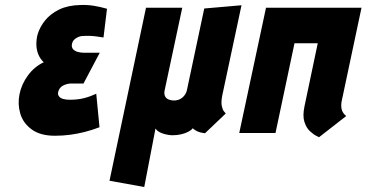

<svg xmlns="http://www.w3.org/2000/svg" viewBox="-20 -532 1466 768"><path d="M394 -382 408 -497Q380 -505 354.5 -509Q329 -513 302 -512Q252 -511 217 -494Q182 -477 160.5 -450.5Q139 -424 130 -393Q125 -373 125.5 -352.5Q126 -332 133.5 -314Q141 -296 155 -283Q117 -265 91.5 -230Q66 -195 58 -155Q50 -116 61 -78Q72 -40 106.5 -14.5Q141 11 200 11Q231 11 261 7Q291 3 320 -4.5Q349 -12 378 -23L365 -157Q354 -152 342 -147.5Q330 -143 316.5 -139.5Q303 -136 288.5 -134.5Q274 -133 259 -133Q245 -133 233.5 -136Q222 -139 216 -146.5Q210 -154 213 -165Q215 -173 219.5 -179Q224 -185 231 -189Q238 -193 247 -195.5Q256 -198 265 -198H314L379 -321H316Q305 -321 292.5 -324Q280 -327 272.5 -335Q265 -343 268 -357Q271 -368 277.5 -374Q284 -380 293 -384Q302 -388 311 -388Q326 -389 340 -388.5Q354 -388 367.5 -386Q381 -384 394 -382Z M869 -150 946 -511 797 -498 728 -173Q726 -162 719 -152Q712 -142 701 -136Q690 -130 675 -130Q666 -130 656 -133.5Q646 -137 641 -145.5Q636 -154 638 -168L709 -501H564L418 191L557 216L602 -18Q607 -10 615.5 -5Q624 0 634 3Q644 6 653.5 7.5Q663 9 670 9Q689 9 705.5 5Q722 1 734 -5.5Q746 -12 751 -19Q755 -15 763 -10Q771 -5 781 -2.5Q791 0 800 1L883 -78Q881 -80 875.5 -87Q870 -94 867 -109Q864 -124 869 -150Z M1346 -124 1426 -501H1044L937 0H1082L1158 -359H1251L1198 -107Q1190 -69 1197.5 -45Q1205 -21 1219.5 -7.5Q1234 6 1245.5 11.5Q1257 17 1256 17L1365 -68Q1354 -76 1348.5 -89Q1343 -102 1346 -124Z"/></svg>

Font: Advent Pro ExtraBold
Style: Italic
Weight: 800
Italic angle: -12°
Version: Version 3.000